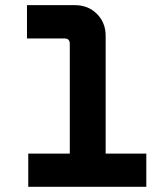

<svg xmlns="http://www.w3.org/2000/svg" viewBox="-20 -720 640 740"><path d="M88.9 0V-127.9H249V-550.8Q249 -571.8 229 -571.8H84V-700.2H268.1Q319.8 -700.2 353.5 -666.5Q387.2 -632.8 387.2 -582V-127.9H543.9V0Z"/></svg>

Font: SUSE
Style: Bold
Weight: 700
Designer: Rene Bieder
Foundry: SUSE
Version: Version 1.000